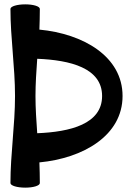

<svg xmlns="http://www.w3.org/2000/svg" viewBox="-20 -841 631 882"><path d="M28 -800C28 -666 49 -534 49 -400C49 -266 28 -134 28 0C28 12 59 21 96 21C133 21 163 12 163 0C163 -32 162 -64 161 -95C362 -114 543 -218 543 -400C543 -582 362 -686 161 -705C162 -736 163 -768 163 -800C163 -812 133 -821 96 -821C59 -821 28 -812 28 -800ZM143 -400C143 -457 147 -514 151 -571C302 -565 449 -529 449 -400C449 -271 302 -235 151 -229C147 -286 143 -343 143 -400Z"/></svg>

Font: Nupuram Expanded Bold
Style: Regular
Weight: 700
Width: 7
Designer: Santhosh Thottingal (santhosh.thottingal@gmail.com)
Foundry: SMC
Version: Version 1.000